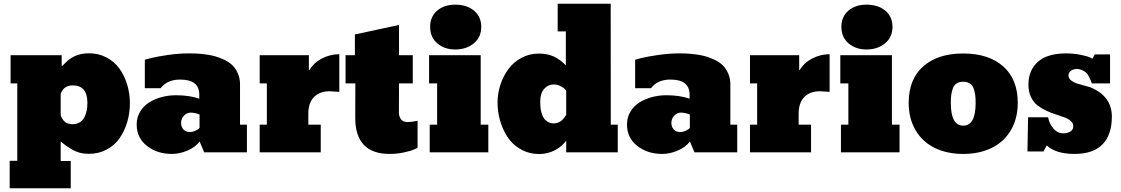

<svg xmlns="http://www.w3.org/2000/svg" viewBox="-20 -821 6042 1035"><path d="M32.2 193.8V45.9H73.2V-371.6H37.1V-523.4H312.5V-466.8H317.4Q348.6 -502 381.6 -517.8Q414.6 -533.7 460 -533.7Q511.7 -533.7 554.2 -511.2Q596.7 -488.8 623.8 -451.2Q650.9 -413.6 665.5 -365.2Q680.2 -316.9 680.2 -264.2Q680.2 -211.9 666 -163.8Q651.9 -115.7 625.2 -76.9Q598.6 -38.1 555.4 -14.9Q512.2 8.3 459 8.3Q433.6 8.3 411.4 2.7Q389.2 -2.9 367.9 -15.4Q346.7 -27.8 336.9 -34.9Q327.1 -42 307.1 -58.1V46.9H361.3V193.8ZM308.1 -198.2Q309.1 -192.9 313.2 -185.3Q317.4 -177.7 323.7 -169.9Q330.1 -162.1 342.3 -156.7Q354.5 -151.4 370.1 -151.4Q393.6 -151.4 410.2 -161.6Q426.8 -171.9 435.3 -189.5Q443.8 -207 447.5 -225.8Q451.2 -244.6 451.2 -266.1Q451.2 -360.8 371.6 -360.8Q356.4 -360.8 344.5 -356Q332.5 -351.1 325.9 -345Q319.3 -338.9 314.5 -330.8Q309.6 -322.8 308.6 -319.8Q307.6 -316.9 307.1 -314.9V-203.6Z M716.8 -150.4Q716.8 -188 735.1 -218.8Q753.4 -249.5 783.7 -268.6Q814 -287.6 851.3 -297.6Q888.7 -307.6 929.2 -307.6Q1000.5 -307.6 1054.2 -289.1V-311Q1054.2 -392.1 951.2 -392.1Q881.3 -392.1 846.2 -345.7H760.7V-499L793.5 -507.8Q826.2 -516.1 885.3 -524.7Q944.3 -533.2 996.6 -533.2Q1016.6 -533.2 1032.7 -532.7Q1048.8 -532.2 1079.3 -528.8Q1109.9 -525.4 1133.5 -519.3Q1157.2 -513.2 1184.8 -500.7Q1212.4 -488.3 1230.7 -471.2Q1249 -454.1 1261.5 -427Q1273.9 -399.9 1273.9 -366.2V-148.9H1311V0H1080.6L1056.2 -58.1Q1031.7 -26.4 989.3 -8.8Q946.8 8.8 906.7 8.8Q827.6 8.8 772.2 -34.4Q716.8 -77.6 716.8 -150.4ZM956.1 -159.2Q956.1 -137.2 968.8 -123.3Q981.4 -109.4 1002.9 -109.4Q1018.6 -109.4 1032.2 -115.7Q1045.9 -122.1 1049.8 -125.7Q1053.7 -129.4 1055.7 -131.8V-203.6L1048.8 -206.1Q1042 -209 1030 -211.4Q1018.1 -213.9 1007.3 -213.9Q986.3 -213.9 971.2 -197Q956.1 -180.2 956.1 -159.2Z M1379.9 -523.4H1645V-443.8L1647 -441.9Q1670.9 -482.9 1715.8 -505.9Q1760.7 -528.8 1809.1 -528.8V-325.7L1757.3 -329.1Q1703.6 -329.1 1672.9 -298.1Q1642.1 -267.1 1642.1 -208V-148.9H1709V0H1379.9V-148.9H1418.5V-371.6H1379.9Z M2231 -23.9 2212.9 -15.6Q2194.8 -7.3 2157.2 0.7Q2119.6 8.8 2080.6 8.8Q1894 8.8 1895 -188L1895.5 -371.6H1842.8V-523.4H1893.1V-635.3L2130.9 -686.5V-523.4H2205.1V-371.6H2130.9L2130.4 -213.9Q2130.4 -194.8 2140.6 -179Q2150.9 -163.1 2178.2 -163.1Q2200.2 -163.1 2231 -169.9Z M2571.3 -148.9H2612.3V0H2296.4V-148.9H2336.4V-371.6H2293V-523.4H2571.3ZM2434.1 -554.2Q2376 -554.2 2337.4 -587.2Q2298.8 -620.1 2298.8 -676.3Q2298.8 -731.4 2336.7 -763.7Q2374.5 -795.9 2434.1 -795.9Q2496.1 -795.9 2535.2 -763.7Q2574.2 -731.4 2574.2 -676.3Q2574.2 -620.1 2533.9 -587.2Q2493.7 -554.2 2434.1 -554.2Z M3310.1 0H3032.2V-62.5Q3007.3 -29.3 2969.7 -10.3Q2932.1 8.8 2888.2 9.3Q2833 9.3 2788.6 -15.4Q2744.1 -40 2717.3 -80.3Q2690.4 -120.6 2676.3 -168.9Q2662.1 -217.3 2662.1 -268.6Q2662.1 -317.4 2677.5 -364.3Q2692.9 -411.1 2720.7 -448.7Q2748.5 -486.3 2791.3 -509.3Q2834 -532.2 2884.3 -532.2Q2929.2 -532.2 2963.1 -517.3Q2997.1 -502.4 3030.3 -468.8V-651.9H2986.3V-800.8H3272L3272.5 -148.9H3310.1ZM3032.2 -332.5 3024.9 -340.8Q3017.1 -349.1 3000.5 -357.4Q2983.9 -365.7 2966.3 -365.7Q2934.1 -365.7 2913.1 -341.6Q2892.1 -317.4 2892.1 -272.5Q2892.1 -257.3 2893.3 -243.4Q2894.5 -229.5 2899.2 -212.6Q2903.8 -195.8 2911.6 -184.1Q2919.4 -172.4 2933.3 -164.1Q2947.3 -155.8 2966.3 -155.8Q2978.5 -155.8 2990 -160.9Q3001.5 -166 3008.3 -172.1Q3015.1 -178.2 3021.5 -186.3Q3027.8 -194.3 3029.5 -197.5Q3031.2 -200.7 3032.2 -202.6Z M3359.9 -150.4Q3359.9 -188 3378.2 -218.8Q3396.5 -249.5 3426.8 -268.6Q3457 -287.6 3494.4 -297.6Q3531.7 -307.6 3572.3 -307.6Q3643.6 -307.6 3697.3 -289.1V-311Q3697.3 -392.1 3594.2 -392.1Q3524.4 -392.1 3489.3 -345.7H3403.8V-499L3436.5 -507.8Q3469.2 -516.1 3528.3 -524.7Q3587.4 -533.2 3639.6 -533.2Q3659.7 -533.2 3675.8 -532.7Q3691.9 -532.2 3722.4 -528.8Q3752.9 -525.4 3776.6 -519.3Q3800.3 -513.2 3827.9 -500.7Q3855.5 -488.3 3873.8 -471.2Q3892.1 -454.1 3904.5 -427Q3917 -399.9 3917 -366.2V-148.9H3954.1V0H3723.6L3699.2 -58.1Q3674.8 -26.4 3632.3 -8.8Q3589.8 8.8 3549.8 8.8Q3470.7 8.8 3415.3 -34.4Q3359.9 -77.6 3359.9 -150.4ZM3599.1 -159.2Q3599.1 -137.2 3611.8 -123.3Q3624.5 -109.4 3646 -109.4Q3661.6 -109.4 3675.3 -115.7Q3689 -122.1 3692.9 -125.7Q3696.8 -129.4 3698.7 -131.8V-203.6L3691.9 -206.1Q3685.1 -209 3673.1 -211.4Q3661.1 -213.9 3650.4 -213.9Q3629.4 -213.9 3614.3 -197Q3599.1 -180.2 3599.1 -159.2Z M4022.9 -523.4H4288.1V-443.8L4290 -441.9Q4314 -482.9 4358.9 -505.9Q4403.8 -528.8 4452.1 -528.8V-325.7L4400.4 -329.1Q4346.7 -329.1 4315.9 -298.1Q4285.2 -267.1 4285.2 -208V-148.9H4352.1V0H4022.9V-148.9H4061.5V-371.6H4022.9Z M4788.1 -148.9H4829.1V0H4513.2V-148.9H4553.2V-371.6H4509.8V-523.4H4788.1ZM4650.9 -554.2Q4592.8 -554.2 4554.2 -587.2Q4515.6 -620.1 4515.6 -676.3Q4515.6 -731.4 4553.5 -763.7Q4591.3 -795.9 4650.9 -795.9Q4712.9 -795.9 4752 -763.7Q4791 -731.4 4791 -676.3Q4791 -620.1 4750.7 -587.2Q4710.4 -554.2 4650.9 -554.2Z M4878.4 -267.1Q4878.4 -394 4957 -463.4Q5035.6 -532.7 5171.9 -532.7Q5309.1 -532.7 5387.7 -463.4Q5466.3 -394 5466.3 -267.1Q5466.3 -181.6 5429 -118.7Q5391.6 -55.7 5325.4 -23.4Q5259.3 8.8 5172.4 8.8Q5085.4 8.8 5019.3 -23.4Q4953.1 -55.7 4915.8 -118.7Q4878.4 -181.6 4878.4 -267.1ZM5105.5 -266.1Q5105.5 -143.6 5172.4 -143.6Q5239.3 -143.6 5239.3 -266.1Q5239.3 -291 5237.1 -308.3Q5234.9 -325.7 5228.5 -343.8Q5222.2 -361.8 5208 -371.1Q5193.8 -380.4 5172.4 -380.4Q5150.9 -380.4 5136.7 -371.1Q5122.6 -361.8 5116.2 -343.8Q5109.9 -325.7 5107.7 -308.3Q5105.5 -291 5105.5 -266.1Z M5865.7 -371.6 5861.8 -381.8Q5857.4 -392.1 5852.1 -403.8Q5846.7 -415.5 5844.7 -418Q5835.4 -431.6 5818.4 -440.4Q5801.3 -449.2 5784.7 -449.2Q5766.6 -449.2 5753.2 -439.7Q5739.7 -430.2 5739.7 -413.1Q5739.7 -398.4 5754.4 -387.2Q5769 -376 5786.1 -370.6Q5803.2 -365.2 5826.2 -359.4Q5849.1 -353.5 5856 -351.1Q5973.6 -303.2 5973.6 -192.9Q5973.6 -93.8 5922.9 -42.5Q5872.1 8.8 5772.9 8.8Q5671.4 8.8 5622.6 -37.1L5605 -4.4H5518.6L5522 -189H5629.9Q5635.7 -155.3 5658.2 -128.7Q5680.7 -102.1 5712.9 -102.1Q5732.9 -102.1 5749.3 -111.8Q5765.6 -121.6 5765.6 -140.1Q5765.6 -156.7 5752.2 -168.7Q5738.8 -180.7 5717.5 -188.5Q5696.3 -196.3 5670.4 -204.6Q5644.5 -212.9 5618.9 -224.9Q5593.3 -236.8 5572 -253.4Q5550.8 -270 5537.4 -298.3Q5523.9 -326.7 5523.9 -364.3Q5523.9 -421.4 5550.8 -460.2Q5577.6 -499 5621.8 -516.1Q5666 -533.2 5725.1 -533.2Q5770 -533.2 5807.1 -525.1Q5844.2 -517.1 5854 -512.5Q5863.8 -507.8 5868.7 -504.4L5881.8 -527.8H5963.9V-371.6Z"/></svg>

Font: Bevan
Style: Regular
Weight: 400
Foundry: vernon adams
Version: Version 1.000